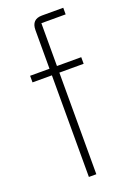

<svg xmlns="http://www.w3.org/2000/svg" viewBox="-143 -794 581 847"><g transform="rotate(-20 147.0 -370.0)"><path d="M121 -477H30V-508H121V-689Q121 -740 170 -740H270V-709H156V-508H270V-477H156V0H121Z"/></g></svg>

Font: IBM Plex Sans Arabic ExtraLight
Style: Regular
Weight: 200
Designer: Mike Abbink, Paul van der Laan, Pieter van Rosmalen, Wael Morcos, Khajak Apelian
Foundry: Bold Monday
Version: Version 1.1